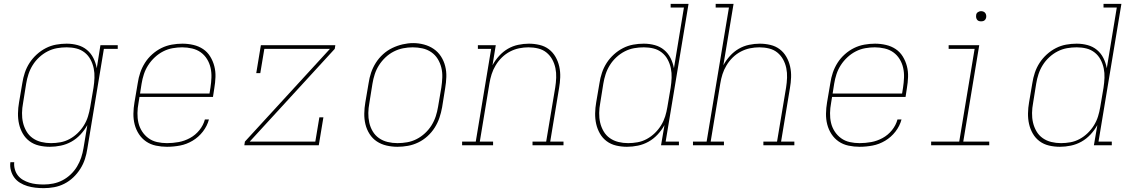

<svg xmlns="http://www.w3.org/2000/svg" viewBox="-20 -755 5890 998"><path d="M207 223Q185 223 163.5 220.5Q142 218 122 212Q102 206 84 195Q66 184 54 167.5Q42 151 36.5 130Q31 109 34 88H54Q52 106 57 124.5Q62 143 73 157Q84 171 99.5 180Q115 189 132.5 194.5Q150 200 169 202Q188 204 207 204Q232 204 257 199Q282 194 305 182Q328 170 347.5 151.5Q367 133 380.5 110.5Q394 88 402 64Q410 40 414 15L434 -105Q419 -78 398 -55.5Q377 -33 351 -18.5Q325 -4 296 2Q267 8 239 8Q210 8 182.5 1.5Q155 -5 133.5 -21Q112 -37 98.5 -60.5Q85 -84 79 -110.5Q73 -137 73.5 -166Q74 -195 79 -223L96 -323Q100 -350 109 -377Q118 -404 133.5 -428Q149 -452 171 -472Q193 -492 218.5 -505Q244 -518 271.5 -523Q299 -528 326 -528Q356 -528 383.5 -520.5Q411 -513 432 -495.5Q453 -478 465.5 -453Q478 -428 483 -400L502 -520H592V-501H520L434 18Q430 45 421.5 71.5Q413 98 397.5 122.5Q382 147 361 167Q340 187 314.5 200Q289 213 261.5 218Q234 223 207 223ZM245 -11Q269 -11 294 -15.5Q319 -20 342 -32.5Q365 -45 384 -63.5Q403 -82 416.5 -104Q430 -126 437.5 -150.5Q445 -175 449 -199L466 -299Q470 -324 471 -350Q472 -376 467 -400Q462 -424 450.5 -445.5Q439 -467 420 -482Q401 -497 377 -503Q353 -509 327 -509Q301 -509 276 -504.5Q251 -500 227.5 -488Q204 -476 184 -457.5Q164 -439 150 -416.5Q136 -394 128 -369.5Q120 -345 116 -320L100 -220Q95 -194 94.5 -168Q94 -142 99.5 -118Q105 -94 117.5 -72.5Q130 -51 150 -37Q170 -23 194.5 -17Q219 -11 245 -11Z M848 8Q819 8 790.5 2Q762 -4 739.5 -19.5Q717 -35 702 -58Q687 -81 680 -108Q673 -135 673.5 -164.5Q674 -194 679 -223L696 -323Q700 -351 709 -377.5Q718 -404 733.5 -428.5Q749 -453 771.5 -473Q794 -493 819.5 -505.5Q845 -518 873 -523Q901 -528 928 -528Q957 -528 985 -521.5Q1013 -515 1035.5 -500Q1058 -485 1072.5 -461.5Q1087 -438 1094 -411Q1101 -384 1100 -355Q1099 -326 1094 -297L1087 -251H705L700 -220Q695 -194 694.5 -167.5Q694 -141 699.5 -117Q705 -93 718.5 -72Q732 -51 752 -36.5Q772 -22 797 -16.5Q822 -11 848 -11Q878 -11 908.5 -16.5Q939 -22 967.5 -37.5Q996 -53 1016.5 -78.5Q1037 -104 1045 -134H1066Q1057 -100 1034.5 -71Q1012 -42 981 -23.5Q950 -5 916 1.5Q882 8 848 8ZM708 -269H1069L1074 -300Q1078 -326 1079 -352Q1080 -378 1074.5 -402.5Q1069 -427 1056 -448Q1043 -469 1023.5 -483Q1004 -497 978.5 -503Q953 -509 927 -509Q903 -509 877.5 -504.5Q852 -500 828.5 -488Q805 -476 785 -457.5Q765 -439 750.5 -416.5Q736 -394 728 -369.5Q720 -345 716 -320Z M1250 0 1253 -19 1695 -501H1354L1333 -375H1312L1336 -520H1723L1720 -501L1278 -19H1619L1640 -145H1661L1637 0Z M2046 8Q2017 8 1989 1.5Q1961 -5 1938.5 -20Q1916 -35 1901 -58.5Q1886 -82 1879.5 -109Q1873 -136 1873.5 -165Q1874 -194 1879 -223L1896 -323Q1900 -351 1909 -377.5Q1918 -404 1933.5 -428.5Q1949 -453 1971 -473Q1993 -493 2019 -505.5Q2045 -518 2073 -524.5Q2101 -531 2128 -531Q2156 -531 2184 -523.5Q2212 -516 2234.5 -500.5Q2257 -485 2272 -462Q2287 -439 2294 -411.5Q2301 -384 2300 -355Q2299 -326 2294 -297L2278 -197Q2273 -169 2264 -142.5Q2255 -116 2239.5 -91.5Q2224 -67 2202 -47Q2180 -27 2154 -14.5Q2128 -2 2100.5 3Q2073 8 2046 8ZM2046 -11Q2071 -11 2096.5 -15.5Q2122 -20 2145.5 -32Q2169 -44 2189 -62.5Q2209 -81 2223 -103.5Q2237 -126 2245 -150.5Q2253 -175 2257 -200L2274 -300Q2278 -326 2279 -352.5Q2280 -379 2274 -403.5Q2268 -428 2255 -449Q2242 -470 2221.5 -484Q2201 -498 2176 -503.5Q2151 -509 2125 -509Q2100 -509 2075 -504Q2050 -499 2026.5 -487Q2003 -475 1983.5 -456.5Q1964 -438 1950 -416Q1936 -394 1928 -369.5Q1920 -345 1916 -320L1900 -220Q1895 -194 1894.5 -168Q1894 -142 1899.5 -117.5Q1905 -93 1917.5 -72Q1930 -51 1950 -37Q1970 -23 1995 -17Q2020 -11 2046 -11Z M2382 0V-19H2453L2533 -501H2464V-520H2557L2540 -416Q2554 -442 2574.5 -464.5Q2595 -487 2620 -501.5Q2645 -516 2673.5 -522Q2702 -528 2729 -528Q2757 -528 2784.5 -521.5Q2812 -515 2833 -499Q2854 -483 2867.5 -459.5Q2881 -436 2887 -409Q2893 -382 2892 -353.5Q2891 -325 2886 -297L2840 -19H2909V0H2748V-19H2819L2866 -300Q2870 -325 2871 -351Q2872 -377 2867 -401Q2862 -425 2850.5 -446Q2839 -467 2820.5 -482Q2802 -497 2777.5 -503Q2753 -509 2727 -509Q2703 -509 2678.5 -504Q2654 -499 2631 -487Q2608 -475 2589 -456.5Q2570 -438 2556.5 -415.5Q2543 -393 2535.5 -369.5Q2528 -346 2524 -321L2474 -19H2543V0Z M3239 8Q3210 8 3182.5 1.5Q3155 -5 3133.5 -21Q3112 -37 3098.5 -60.5Q3085 -84 3079 -110.5Q3073 -137 3073.5 -166Q3074 -195 3079 -223L3096 -323Q3100 -350 3109 -377Q3118 -404 3133.5 -428Q3149 -452 3171 -472Q3193 -492 3218.5 -505Q3244 -518 3271.5 -523Q3299 -528 3326 -528Q3356 -528 3383.5 -520.5Q3411 -513 3432 -495.5Q3453 -478 3465.5 -453Q3478 -428 3483 -400L3535 -716H3466V-735H3559L3440 -19H3509V0H3416L3434 -105Q3419 -78 3398 -55.5Q3377 -33 3351 -18.5Q3325 -4 3296 2Q3267 8 3239 8ZM3245 -11Q3269 -11 3294 -15.5Q3319 -20 3342 -32.5Q3365 -45 3384 -63.5Q3403 -82 3416.5 -104Q3430 -126 3437.5 -150Q3445 -174 3449 -199L3466 -299Q3470 -325 3471 -350.5Q3472 -376 3467 -400Q3462 -424 3450.5 -445.5Q3439 -467 3420 -482Q3401 -497 3377 -503Q3353 -509 3327 -509Q3301 -509 3276 -504.5Q3251 -500 3227.5 -488Q3204 -476 3184 -457.5Q3164 -439 3150 -416.5Q3136 -394 3128 -369.5Q3120 -345 3116 -320L3100 -220Q3095 -194 3094.5 -168Q3094 -142 3099.5 -118Q3105 -94 3117.5 -72.5Q3130 -51 3150 -37Q3170 -23 3194.5 -17Q3219 -11 3245 -11Z M3582 0V-19H3653L3769 -716H3700V-735H3793L3740 -416Q3754 -442 3774.5 -464.5Q3795 -487 3820 -501.5Q3845 -516 3873.5 -522Q3902 -528 3929 -528Q3957 -528 3984.5 -521.5Q4012 -515 4033 -499Q4054 -483 4067.5 -459.5Q4081 -436 4087 -409Q4093 -382 4092 -353.5Q4091 -325 4086 -297L4040 -19H4109V0H3948V-19H4019L4066 -300Q4070 -325 4071 -351Q4072 -377 4067 -401Q4062 -425 4050.5 -446Q4039 -467 4020.5 -482Q4002 -497 3977.5 -503Q3953 -509 3927 -509Q3903 -509 3878.5 -504Q3854 -499 3831 -487Q3808 -475 3789 -456.5Q3770 -438 3756.5 -415.5Q3743 -393 3735.5 -369.5Q3728 -346 3724 -321L3674 -19H3743V0Z M4448 8Q4419 8 4390.5 2Q4362 -4 4339.5 -19.5Q4317 -35 4302 -58Q4287 -81 4280 -108Q4273 -135 4273.5 -164.5Q4274 -194 4279 -223L4296 -323Q4300 -351 4309 -377.5Q4318 -404 4333.5 -428.5Q4349 -453 4371.5 -473Q4394 -493 4419.5 -505.5Q4445 -518 4473 -523Q4501 -528 4528 -528Q4557 -528 4585 -521.5Q4613 -515 4635.5 -500Q4658 -485 4672.5 -461.5Q4687 -438 4694 -411Q4701 -384 4700 -355Q4699 -326 4694 -297L4687 -251H4305L4300 -220Q4295 -194 4294.5 -167.5Q4294 -141 4299.5 -117Q4305 -93 4318.5 -72Q4332 -51 4352 -36.5Q4372 -22 4397 -16.5Q4422 -11 4448 -11Q4478 -11 4508.5 -16.5Q4539 -22 4567.5 -37.5Q4596 -53 4616.5 -78.5Q4637 -104 4645 -134H4666Q4657 -100 4634.5 -71Q4612 -42 4581 -23.5Q4550 -5 4516 1.5Q4482 8 4448 8ZM4308 -269H4669L4674 -300Q4678 -326 4679 -352Q4680 -378 4674.5 -402.5Q4669 -427 4656 -448Q4643 -469 4623.5 -483Q4604 -497 4578.5 -503Q4553 -509 4527 -509Q4503 -509 4477.5 -504.5Q4452 -500 4428.5 -488Q4405 -476 4385 -457.5Q4365 -439 4350.5 -416.5Q4336 -394 4328 -369.5Q4320 -345 4316 -320Z M4820 0V-19H4966L5046 -501H4911V-520H5070L4987 -19H5122V0ZM5080 -644Q5073 -644 5067.5 -646Q5062 -648 5058.5 -653Q5055 -658 5054 -664Q5053 -670 5054 -676Q5054 -681 5056.5 -685Q5059 -689 5062.5 -691.5Q5066 -694 5070.5 -695.5Q5075 -697 5080 -697Q5086 -697 5092 -694.5Q5098 -692 5101.5 -687Q5105 -682 5106 -676Q5107 -670 5106 -664Q5105 -659 5102.5 -655Q5100 -651 5096.5 -648.5Q5093 -646 5088.5 -645Q5084 -644 5080 -644Z M5489 8Q5460 8 5432.5 1.5Q5405 -5 5383.5 -21Q5362 -37 5348.5 -60.5Q5335 -84 5329 -110.5Q5323 -137 5323.5 -166Q5324 -195 5329 -223L5346 -323Q5350 -350 5359 -377Q5368 -404 5383.5 -428Q5399 -452 5421 -472Q5443 -492 5468.5 -505Q5494 -518 5521.5 -523Q5549 -528 5576 -528Q5606 -528 5633.5 -520.5Q5661 -513 5682 -495.5Q5703 -478 5715.5 -453Q5728 -428 5733 -400L5785 -716H5716V-735H5809L5690 -19H5759V0H5666L5684 -105Q5669 -78 5648 -55.5Q5627 -33 5601 -18.5Q5575 -4 5546 2Q5517 8 5489 8ZM5495 -11Q5519 -11 5544 -15.5Q5569 -20 5592 -32.5Q5615 -45 5634 -63.5Q5653 -82 5666.5 -104Q5680 -126 5687.5 -150Q5695 -174 5699 -199L5716 -299Q5720 -325 5721 -350.5Q5722 -376 5717 -400Q5712 -424 5700.5 -445.5Q5689 -467 5670 -482Q5651 -497 5627 -503Q5603 -509 5577 -509Q5551 -509 5526 -504.5Q5501 -500 5477.5 -488Q5454 -476 5434 -457.5Q5414 -439 5400 -416.5Q5386 -394 5378 -369.5Q5370 -345 5366 -320L5350 -220Q5345 -194 5344.5 -168Q5344 -142 5349.5 -118Q5355 -94 5367.5 -72.5Q5380 -51 5400 -37Q5420 -23 5444.5 -17Q5469 -11 5495 -11Z"/></svg>

Font: Iosevka Etoile Thin Oblique
Style: Regular
Weight: 100
Italic angle: -9°
Designer: Belleve Invis
Foundry: Belleve Invis
Version: Version 15.5.2; ttfautohint (v1.8.4)